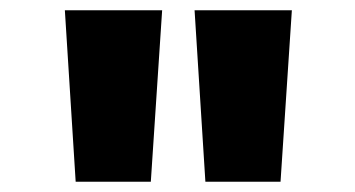

<svg xmlns="http://www.w3.org/2000/svg" viewBox="-20 -790 690 373"><path d="M379 -437 358 -770H547L525 -437ZM127 -437 106 -770H295L273 -437Z"/></svg>

Font: Azeret Mono ExtraBold
Style: Regular
Weight: 800
Designer: Martin Vácha
Foundry: Displaay
Version: Version 1.002